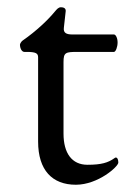

<svg xmlns="http://www.w3.org/2000/svg" viewBox="-20 -495 354 529"><path d="M189 14C250 14 306 -36 306 -47C306 -54 304 -61 299 -61C298 -61 296 -60 295 -59C278 -47 260 -41 221 -41C178 -41 155 -73 155 -127V-324C155 -351 161 -352 195 -352H294C299 -352 304 -366 304 -378C304 -390 299 -400 294 -400H180C163 -400 154 -404 156 -419L161 -464C162 -473 154 -475 148 -475C141 -475 137 -470 131 -463C113 -441 81 -410 42 -383C40 -382 35 -375 35 -372C35 -362 40 -352 47 -352H53C79 -352 85 -348 85 -337V-105C85 -26 124 14 189 14Z"/></svg>

Font: Garamond-Math
Style: Regular
Weight: 400
Version: Version 2019-08-16